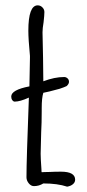

<svg xmlns="http://www.w3.org/2000/svg" viewBox="-20 -682 326 718"><path d="M142 4Q126 14 107 14Q96 14 87.5 3.5Q79 -7 79 -19Q79 -82 88 -317Q55 -302 35 -302Q30 -302 26 -307.5Q22 -313 22 -321Q22 -346 90 -359L92 -466V-473Q86 -536 86 -567Q86 -662 121 -662Q131 -662 138.5 -654.5Q146 -647 146 -637Q146 -625 143 -599Q139 -576 139 -561L141 -465L142 -378Q184 -394 220 -394Q227 -394 232.5 -389Q238 -384 238 -376Q238 -368 229 -360Q221 -356 203 -350Q182 -344 165 -340L142 -335Q136 -316 136 -278V-266Q136 -222 134 -187L132 -107Q132 -90 135 -48Q135 -38 136 -38Q138 -38 145 -38.5Q152 -39 167 -39Q184 -40 208 -40Q261 -40 261 -10Q261 0 252.5 7Q244 14 231 16Q195 4 142 4Z"/></svg>

Font: Amatic SC
Style: Bold
Weight: 700
Designer: Multiple Designers
Foundry: Vernon Adams
Version: Version 2.505